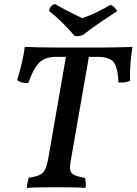

<svg xmlns="http://www.w3.org/2000/svg" viewBox="-20 -906 661 929"><path d="M252 -631Q197 -631 168.5 -601.5Q140 -572 117 -504Q100 -504 86.5 -507Q73 -510 63 -519Q70 -541 77.5 -569Q85 -597 91 -626Q97 -655 100 -679Q130 -678 169.5 -677Q209 -676 257 -676Q305 -676 357 -676Q411 -676 459 -676Q507 -676 548.5 -677Q590 -678 621 -679Q615 -643 611.5 -600.5Q608 -558 609 -515Q596 -509 582.5 -507.5Q569 -506 553 -507Q551 -575 531.5 -603Q512 -631 451 -631ZM302 -648H413L323 -132Q317 -102 319.5 -85Q322 -68 339 -59.5Q356 -51 392 -45Q394 -34 395 -22Q396 -10 394 3Q363 1 326.5 0.5Q290 0 255 0Q217 0 178.5 0.5Q140 1 110 3Q111 -12 113.5 -24.5Q116 -37 119 -46Q154 -51 172 -59.5Q190 -68 199 -87.5Q208 -107 214 -142ZM341 -732Q316 -762 284 -794Q252 -826 217 -853Q220 -867 227 -875.5Q234 -884 247 -886Q278 -868 313 -850Q348 -832 379 -818Q420 -833 453.5 -849.5Q487 -866 515 -883Q525 -879 533.5 -870.5Q542 -862 547 -852Q508 -827 464.5 -797.5Q421 -768 383 -738Q361 -728 341 -732Z"/></svg>

Font: Vollkorn Medium
Style: Italic
Weight: 500
Italic angle: -11°
Designer: Friedrich Althausen
Foundry: Friedrich Althausen
Version: Version 5.000